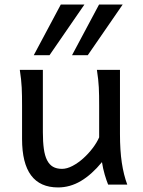

<svg xmlns="http://www.w3.org/2000/svg" viewBox="-20 -801 619 833"><path d="M449.2 0Q445.8 -8.3 441.9 -19.5Q438 -30.8 434.3 -43.5Q430.7 -56.2 427.5 -70.1Q424.3 -84 422.4 -97.7Q377.9 -43.5 330.8 -15.6Q283.7 12.2 231.9 12.2Q75.7 12.2 75.7 -197.8V-341.8Q75.7 -365.2 75.4 -384.3Q75.2 -403.3 74.2 -421.1Q73.2 -439 71.3 -457.5Q69.3 -476.1 65.9 -498H166V-227.1Q166 -185.5 170.2 -155.5Q174.3 -125.5 184.1 -106.2Q193.8 -86.9 209.7 -77.6Q225.6 -68.4 249 -68.4Q270.5 -68.4 294.9 -81.3Q319.3 -94.2 341.6 -114.3Q363.8 -134.3 382.1 -158.4Q400.4 -182.6 410.2 -205.1V-341.8Q410.2 -365.7 409.9 -385Q409.7 -404.3 408.7 -421.9Q407.7 -439.5 405.8 -457.5Q403.8 -475.6 400.4 -498H500.5V-219.7Q500.5 -148.4 508.5 -95Q516.6 -41.5 532.2 0ZM346.2 -781.2 194.8 -561.5H126.5L243.7 -781.2ZM512.2 -781.2 360.8 -561.5H292.5L409.7 -781.2Z"/></svg>

Font: Andika Compact
Style: Regular
Weight: 400
Designer: Victor Gaultney, Annie Olsen, Julie Remington, Don Collingsworth, Eric Hays, Becca Hirsbrunner
Foundry: SIL International
Version: Version 5.000 ; LnSpcTght